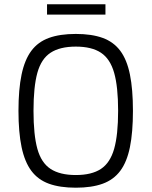

<svg xmlns="http://www.w3.org/2000/svg" viewBox="-20 -861 706 894"><path d="M333 -703Q407 -703 458 -684.5Q509 -666 540 -624.5Q571 -583 585 -514Q599 -445 599 -345Q599 -245 585 -176Q571 -107 540 -65.5Q509 -24 458 -5.5Q407 13 333 13Q259 13 208 -5.5Q157 -24 126 -65.5Q95 -107 80.5 -176Q66 -245 66 -345Q66 -445 80.5 -514Q95 -583 126 -624.5Q157 -666 208 -684.5Q259 -703 333 -703ZM333 -644Q259 -644 215.5 -615.5Q172 -587 154 -522Q136 -457 136 -345Q136 -233 154 -168Q172 -103 215.5 -74.5Q259 -46 333 -46Q407 -46 450 -74.5Q493 -103 511.5 -168Q530 -233 530 -345Q530 -457 511.5 -522Q493 -587 450 -615.5Q407 -644 333 -644ZM471 -841V-793H199V-841Z"/></svg>

Font: Exo 2 Light
Style: Regular
Weight: 300
Designer: Natanael Gama
Foundry: Natanael Gama
Version: Version 2.010